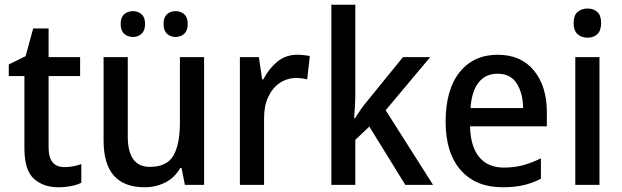

<svg xmlns="http://www.w3.org/2000/svg" viewBox="-20 -780 2625 810"><path d="M252 -75Q270 -75 289 -78.5Q308 -82 323 -88V-9Q306 0 280 5Q254 10 226 10Q163 10 123 -26Q83 -62 83 -154V-459H17V-508L88 -543L120 -660H185V-539H318V-459H185V-157Q185 -75 252 -75Z M841 -539V0H760L746 -71H740Q717 -30 677 -10Q637 10 590 10Q417 10 417 -187V-539H519V-205Q519 -76 612 -76Q684 -76 711.5 -123.5Q739 -171 739 -263V-539ZM489 -679Q489 -707 504 -720Q519 -733 541 -733Q562 -733 577 -720Q592 -707 592 -679Q592 -651 577 -637.5Q562 -624 541 -624Q519 -624 504 -637.5Q489 -651 489 -679ZM670 -679Q670 -707 684.5 -720Q699 -733 721 -733Q742 -733 757 -720Q772 -707 772 -679Q772 -651 757 -637.5Q742 -624 721 -624Q699 -624 684.5 -637.5Q670 -651 670 -679Z M1234 -549Q1247 -549 1261 -547.5Q1275 -546 1287 -544L1276 -445Q1266 -448 1253 -449.5Q1240 -451 1229 -451Q1192 -451 1161 -430.5Q1130 -410 1112 -372Q1094 -334 1094 -282V0H992V-539H1072L1086 -445H1091Q1113 -489 1149 -519Q1185 -549 1234 -549Z M1479 -386Q1479 -362 1477.5 -334.5Q1476 -307 1474 -282H1478Q1488 -298 1503 -319.5Q1518 -341 1532 -357L1680 -539H1795L1607 -315L1807 0H1690L1538 -246L1479 -190V0H1378V-760H1479Z M2080 -549Q2178 -549 2232.5 -482.5Q2287 -416 2287 -307V-247H1963Q1965 -162 2001.5 -117.5Q2038 -73 2106 -73Q2150 -73 2186.5 -83Q2223 -93 2262 -112V-26Q2225 -7 2187 1.5Q2149 10 2100 10Q1987 10 1923.5 -62.5Q1860 -135 1860 -266Q1860 -402 1919 -475.5Q1978 -549 2080 -549ZM2079 -469Q2029 -469 1999.5 -432.5Q1970 -396 1965 -324H2187Q2186 -387 2160 -428Q2134 -469 2079 -469Z M2459 -744Q2484 -744 2500 -729.5Q2516 -715 2516 -683Q2516 -651 2500 -636Q2484 -621 2459 -621Q2433 -621 2416.5 -636Q2400 -651 2400 -683Q2400 -715 2416.5 -729.5Q2433 -744 2459 -744ZM2509 -539V0H2407V-539Z"/></svg>

Font: Noto Sans Sinhala SemiCondensed Medium
Style: Regular
Weight: 500
Width: 4
Designer: Jelle Bosma - Monotype Design Team
Foundry: Monotype Imaging Inc.
Version: Version 2.006; ttfautohint (v1.8.4.7-5d5b)